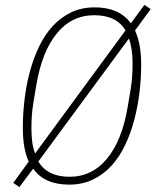

<svg xmlns="http://www.w3.org/2000/svg" viewBox="-20 -740 640 782"><path d="M262 12Q161 12 115 -53L59 22L34 5L97 -82Q73 -134 73 -220Q73 -277 80 -335Q87 -393 101.5 -447.5Q116 -502 139 -550Q162 -598 194.5 -633.5Q227 -669 269.5 -689.5Q312 -710 366 -710Q466 -710 513 -645L568 -720L594 -703L530 -616Q555 -561 555 -478Q555 -421 548 -363Q541 -305 526.5 -250.5Q512 -196 489 -148Q466 -100 433.5 -64.5Q401 -29 358 -8.5Q315 12 262 12ZM116 -322Q111 -293 109.5 -266.5Q108 -240 108 -217Q108 -186 111.5 -160.5Q115 -135 123 -115L491 -616Q455 -678 364 -678Q272 -678 211.5 -604Q151 -530 128 -394ZM263 -20Q355 -20 416 -94Q477 -168 500 -304L512 -376Q517 -405 518.5 -431.5Q520 -458 520 -481Q520 -542 505 -583L136 -82Q174 -20 263 -20Z"/></svg>

Font: IBM Plex Mono ExtraLight
Style: Italic
Weight: 200
Italic angle: -9°
Monospace: yes
Designer: Mike Abbink, Paul van der Laan, Pieter van Rosmalen
Foundry: Bold Monday
Version: Version 2.3